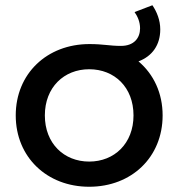

<svg xmlns="http://www.w3.org/2000/svg" viewBox="-20 -706 680 732"><path d="M320 -90C224 -90 151 -159 151 -266C151 -373 224 -442 320 -442C417 -442 489 -373 489 -266C489 -159 416 -90 320 -90ZM320 6C482 6 600 -107 600 -266C600 -351 566 -423 508 -472C561 -492 591 -535 591 -594C591 -629 578 -661 561 -686L493 -660C505 -643 514 -622 514 -598C514 -561 491 -531 441 -531C398 -531 374 -538 321 -538C159 -538 40 -425 40 -266C40 -107 159 6 320 6Z"/></svg>

Font: Montserrat-Alt1 SemBd
Style: Regular
Weight: 600
Designer: Differentunic
Foundry: Differentunic
Version: Version 7.222